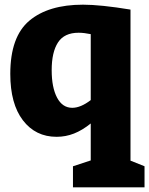

<svg xmlns="http://www.w3.org/2000/svg" viewBox="-20 -571 638 821"><path d="M538 116 598 140V230H292V140L368 115V-43Q332 -14 296.5 0Q261 14 222 14Q132 14 78 -56.5Q24 -127 24 -255Q24 -414 105.5 -482.5Q187 -551 335 -551Q410 -551 538 -530ZM289 -110Q325 -110 368 -143V-425Q339 -431 316 -431Q255 -431 228 -389.5Q201 -348 201 -271Q201 -197 224 -153.5Q247 -110 289 -110Z"/></svg>

Font: Bitter Pro ExtraBold
Style: Regular
Weight: 800
Designer: Sol Matas, and Bitter project Authors
Foundry: Sol Matas
Version: Version 1.010